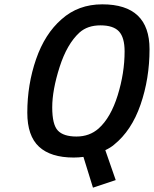

<svg xmlns="http://www.w3.org/2000/svg" viewBox="-20 -716 710 886"><path d="M320 11Q214 11 160 -39Q106 -89 106 -196Q106 -326 146.5 -443Q187 -560 264 -627Q341 -696 452 -696Q670 -696 670 -489Q670 -353 628.5 -233Q587 -113 506 -48Q491 -35 466 -23L514 115L409 150L365 8Q342 11 320 11ZM435 -123Q491 -173 523 -276Q555 -379 555 -479Q555 -543 529 -571Q503 -599 443.5 -599Q384 -599 347 -566Q289 -513 255 -406.5Q221 -300 221 -220.5Q221 -141 247 -113.5Q273 -86 333 -86Q393 -86 435 -123Z"/></svg>

Font: Titillium Web
Style: SemiBold Italic
Weight: 600
Italic angle: -13°
Version: Version 1.001;PS 57.000;hotconv 1.0.70;makeotf.lib2.5.55311